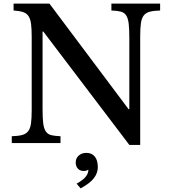

<svg xmlns="http://www.w3.org/2000/svg" viewBox="-20 -790 942 1060"><path d="M694 10 219 -616H215V-189Q215 -139 218.5 -110Q222 -81 232.5 -65Q243 -49 262.5 -44Q282 -39 314 -38V0H45V-38Q80 -39 101.5 -44.5Q123 -50 135 -65Q147 -80 151 -107.5Q155 -135 155 -182V-588Q155 -630 151.5 -657.5Q148 -685 137.5 -701Q127 -717 107 -723.5Q87 -730 55 -732V-770H253L690 -187H694V-581Q694 -630 690.5 -659.5Q687 -689 676.5 -705Q666 -721 646.5 -726Q627 -731 595 -732V-770H864V-732Q829 -731 807.5 -725.5Q786 -720 774 -705Q762 -690 758 -662Q754 -634 754 -588V10ZM403 224Q437 205 452.5 186.5Q468 168 468 146Q458 154 442 154Q422 154 410 141Q398 128 398 107Q398 84 414.5 69Q431 54 457 54Q487 54 503.5 74.5Q520 95 520 133Q520 165 498.5 193.5Q477 222 425 250Z"/></svg>

Font: Libre Baskerville
Style: Regular
Weight: 400
Designer: Pablo Impallari, Rodrigo Fuenzalida
Foundry: Pablo Impallari, Rodrigo Fuenzalida
Version: Version 1.000; ttfautohint (v0.93) -l 8 -r 50 -G 200 -x 14 -